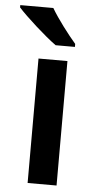

<svg xmlns="http://www.w3.org/2000/svg" viewBox="-72 -800 414 833"><g transform="rotate(5 134.5 -383.0)"><path d="M126 -766H-18V-756C15 -719 101 -641 150 -606H234V-619C202 -656 152 -721 126 -766ZM207 0V-542H81V0Z"/></g></svg>

Font: Noto Sans Bengali UI SemiBold
Style: Regular
Weight: 600
Designer: Jelle Bosma - Monotype Design Team
Foundry: Monotype Imaging Inc.
Version: Version 2.003